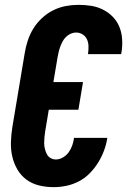

<svg xmlns="http://www.w3.org/2000/svg" viewBox="-20 -763 540 791"><path d="M201 8Q170 8 141 1Q112 -6 89 -23Q66 -40 51.5 -65Q37 -90 30.5 -118.5Q24 -147 25 -178Q26 -209 31 -240L82 -545Q86 -570 94.5 -596Q103 -622 117.5 -645.5Q132 -669 153 -688.5Q174 -708 199 -720.5Q224 -733 250.5 -738Q277 -743 303 -743Q330 -743 355.5 -739Q381 -735 404 -723.5Q427 -712 444.5 -694Q462 -676 471.5 -653Q481 -630 483 -603.5Q485 -577 481 -550L479 -540H342L343 -544Q345 -559 344.5 -574Q344 -589 338 -601.5Q332 -614 320 -621.5Q308 -629 293 -629Q282 -629 271 -624Q260 -619 251.5 -610.5Q243 -602 237.5 -591.5Q232 -581 228 -570Q224 -559 221.5 -548Q219 -537 217 -526L200 -425H322L303 -311H181L166 -221Q164 -209 163 -196.5Q162 -184 162 -172.5Q162 -161 165 -149.5Q168 -138 173 -128Q178 -118 188 -112Q198 -106 210 -106Q225 -106 239.5 -114.5Q254 -123 263.5 -136.5Q273 -150 278 -165Q283 -180 285 -195H422V-194Q418 -168 408.5 -142.5Q399 -117 384.5 -93.5Q370 -70 350 -49.5Q330 -29 305 -16Q280 -3 253.5 2.5Q227 8 201 8Z"/></svg>

Font: Iosevka Term Curly Hv Obl
Style: Regular
Weight: 900
Italic angle: -9°
Designer: Belleve Invis
Foundry: Belleve Invis
Version: Version 32.3.0